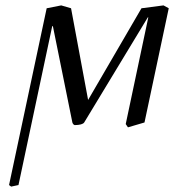

<svg xmlns="http://www.w3.org/2000/svg" viewBox="-20 -462 648 715"><path d="M448.2 0 532.2 -397 530.8 -397.9 293.5 -5.9Q287.1 3.4 258.3 3.9Q252 2 249.5 -5.9L176.8 -365.2L174.3 -363.8L48.8 227.1L21.5 232.9L13.7 227.1L153.8 -431.2L208 -441.9L244.6 -431.2L308.1 -89.8L506.8 -431.2L588.9 -441.9L608.4 -431.2L518.1 -5.9L456.5 12.2Z"/></svg>

Font: Linux Biolinum Slanted O
Style: Slanted
Weight: 400
Designer: Philipp H. Poll
Foundry: Philipp H. Poll
Version: Version 1.0.4